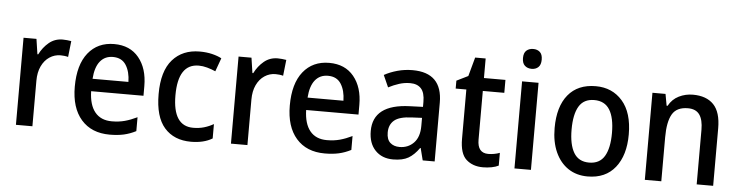

<svg xmlns="http://www.w3.org/2000/svg" viewBox="-46 -959 4556 1184"><g transform="rotate(5 2232.0 -367.0)"><path d="M318 -549Q331 -549 345 -547.5Q359 -546 371 -544L360 -445Q350 -448 337 -449.5Q324 -451 313 -451Q276 -451 245 -430.5Q214 -410 196 -372Q178 -334 178 -282V0H76V-539H156L170 -445H175Q197 -489 233 -519Q269 -549 318 -549Z M637 -549Q735 -549 789.5 -482.5Q844 -416 844 -307V-247H520Q522 -162 558.5 -117.5Q595 -73 663 -73Q707 -73 743.5 -83Q780 -93 819 -112V-26Q782 -7 744 1.5Q706 10 657 10Q544 10 480.5 -62.5Q417 -135 417 -266Q417 -402 476 -475.5Q535 -549 637 -549ZM636 -469Q586 -469 556.5 -432.5Q527 -396 522 -324H744Q743 -387 717 -428Q691 -469 636 -469Z M1160 10Q1055 10 995.5 -57.5Q936 -125 936 -266Q936 -408 998 -478.5Q1060 -549 1166 -549Q1208 -549 1243 -540.5Q1278 -532 1302 -519L1272 -436Q1247 -447 1220 -454.5Q1193 -462 1168 -462Q1040 -462 1040 -267Q1040 -77 1166 -77Q1203 -77 1233.5 -86Q1264 -95 1292 -111V-22Q1239 10 1160 10Z M1649 -549Q1662 -549 1676 -547.5Q1690 -546 1702 -544L1691 -445Q1681 -448 1668 -449.5Q1655 -451 1644 -451Q1607 -451 1576 -430.5Q1545 -410 1527 -372Q1509 -334 1509 -282V0H1407V-539H1487L1501 -445H1506Q1528 -489 1564 -519Q1600 -549 1649 -549Z M1968 -549Q2066 -549 2120.5 -482.5Q2175 -416 2175 -307V-247H1851Q1853 -162 1889.5 -117.5Q1926 -73 1994 -73Q2038 -73 2074.5 -83Q2111 -93 2150 -112V-26Q2113 -7 2075 1.5Q2037 10 1988 10Q1875 10 1811.5 -62.5Q1748 -135 1748 -266Q1748 -402 1807 -475.5Q1866 -549 1968 -549ZM1967 -469Q1917 -469 1887.5 -432.5Q1858 -396 1853 -324H2075Q2074 -387 2048 -428Q2022 -469 1967 -469Z M2484 -549Q2668 -549 2668 -364V0H2594L2575 -75H2572Q2541 -31 2505.5 -10.5Q2470 10 2411 10Q2342 10 2300.5 -33.5Q2259 -77 2259 -153Q2259 -318 2485 -326L2567 -329V-360Q2567 -417 2543.5 -442.5Q2520 -468 2476 -468Q2441 -468 2408 -457.5Q2375 -447 2342 -430L2309 -504Q2345 -524 2390 -536.5Q2435 -549 2484 -549ZM2504 -258Q2427 -255 2395.5 -228Q2364 -201 2364 -153Q2364 -110 2386 -90Q2408 -70 2444 -70Q2497 -70 2532 -106Q2567 -142 2567 -211V-261Z M2993 -75Q3011 -75 3030 -78.5Q3049 -82 3064 -88V-9Q3047 0 3021 5Q2995 10 2967 10Q2904 10 2864 -26Q2824 -62 2824 -154V-459H2758V-508L2829 -543L2861 -660H2926V-539H3059V-459H2926V-157Q2926 -75 2993 -75Z M3214 -744Q3239 -744 3255 -729.5Q3271 -715 3271 -683Q3271 -651 3255 -636Q3239 -621 3214 -621Q3188 -621 3171.5 -636Q3155 -651 3155 -683Q3155 -715 3171.5 -729.5Q3188 -744 3214 -744ZM3264 -539V0H3162V-539Z M3846 -270Q3846 -141 3786 -65.5Q3726 10 3615 10Q3546 10 3495 -24Q3444 -58 3415.5 -121Q3387 -184 3387 -270Q3387 -403 3447 -476Q3507 -549 3618 -549Q3720 -549 3783 -477Q3846 -405 3846 -270ZM3492 -270Q3492 -177 3522 -126.5Q3552 -76 3617 -76Q3682 -76 3712 -126Q3742 -176 3742 -270Q3742 -364 3711.5 -413.5Q3681 -463 3616 -463Q3551 -463 3521.5 -413.5Q3492 -364 3492 -270Z M4219 -549Q4303 -549 4347.5 -502.5Q4392 -456 4392 -356V0H4290V-338Q4290 -400 4267.5 -431.5Q4245 -463 4196 -463Q4126 -463 4098.5 -415.5Q4071 -368 4071 -273V0H3969V-539H4050L4063 -467H4069Q4092 -509 4132.5 -529Q4173 -549 4219 -549Z"/></g></svg>

Font: Noto Sans Tamil SemiCondensed Medium
Style: Regular
Weight: 500
Width: 4
Designer: Jelle Bosma - Monotype Design Team
Foundry: Monotype Imaging Inc.
Version: Version 2.004; ttfautohint (v1.8.4.7-5d5b)